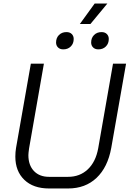

<svg xmlns="http://www.w3.org/2000/svg" viewBox="-20 -1061 735 1089"><path d="M67 -173Q67 -199 71 -222L155 -700H229L145 -220Q141 -192 141 -181Q141 -124 172.5 -91Q204 -58 258 -58H366Q433 -58 478 -100.5Q523 -143 537 -220L621 -700H695L611 -222Q591 -112 527.5 -52Q464 8 366 8H258Q169 8 118 -41Q67 -90 67 -173ZM517 -1041H589L493 -925H433ZM298 -820Q298 -846 314.5 -862.5Q331 -879 357 -879Q376 -879 387 -868Q398 -857 398 -840Q398 -814 381.5 -797.5Q365 -781 339 -781Q320 -781 309 -792Q298 -803 298 -820ZM497 -820Q497 -846 513.5 -862.5Q530 -879 556 -879Q575 -879 586 -868Q597 -857 597 -840Q597 -814 580.5 -797.5Q564 -781 538 -781Q519 -781 508 -792Q497 -803 497 -820Z"/></svg>

Font: Bai Jamjuree
Style: Italic
Weight: 400
Italic angle: -10°
Version: Version 1.000; ttfautohint (v1.6)